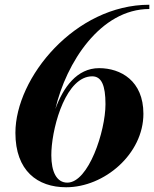

<svg xmlns="http://www.w3.org/2000/svg" viewBox="-20 -780 650 810"><path d="M585 -300C585 -439.5 489 -492.5 398 -492.5C304.5 -492.5 246.5 -411 213.5 -320C259 -516 404 -742 610 -742V-760C297 -760 45 -452.5 45 -219.5C45 -59.5 138 10 259 10C420 10 585 -130 585 -300ZM425 -340.5C425 -226.5 353.5 -9.5 264 -9.5C218.5 -9.5 196.5 -56 196.5 -125L197 -144.5C203 -257.5 261 -458 369 -458C408.5 -458 425 -419.5 425 -340.5Z"/></svg>

Font: Bodoni* 11pt
Style: Bold Italic
Weight: 700
Italic angle: -13°
Version: Version 2.3